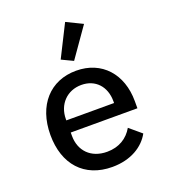

<svg xmlns="http://www.w3.org/2000/svg" viewBox="-144 -892 889 1008"><g transform="rotate(-20 300.0 -388.0)"><path d="M310.7 12.1C415.5 12.1 488.3 -35.2 522.4 -97.7L456.3 -153.4C427.6 -103.3 378.6 -72.1 312.1 -72.1C221.2 -72.1 166.2 -131 166.2 -213.8V-232.6H538.7V-272.7C538.7 -423.7 446.7 -528.1 302.9 -528.1C158 -528.1 61.4 -422.9 61.4 -256.7C61.4 -93 154.1 12.1 310.7 12.1ZM166.2 -300.4V-307.5C166.2 -389.6 223.4 -448.5 303.3 -448.5C381.4 -448.5 432.9 -393.1 432.9 -310.4V-300.4ZM247.5 -610.4 311.4 -579.9 426.8 -744.7 337 -788.4Z"/></g></svg>

Font: Margiela Mono Medium
Style: Regular
Weight: 500
Designer: Mike Abbink, Paul van der Laan, Pieter van Rosmalen
Foundry: Bold Monday
Version: Version 2.003 2021